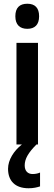

<svg xmlns="http://www.w3.org/2000/svg" viewBox="-20 -838 291 1026"><path d="M126 -818C85 -818 62 -797 62 -751C62 -706 86 -684 126 -684C166 -684 189 -706 189 -751C189 -796 167 -818 126 -818ZM112 46C112 11 131 -22 175 -66H183V-609H68V-66H97C54 -32 23 16 23 64C23 128 60 168 133 168C159 168 179 163 194 158V84C185 88 172 92 154 92C128 92 112 75 112 46Z"/></svg>

Font: Noto Sans Malayalam UI Condensed SemiBold
Style: Regular
Weight: 600
Width: 3
Designer: Jelle Bosma - Monotype Design Team
Foundry: Monotype Imaging Inc.
Version: Version 2.104